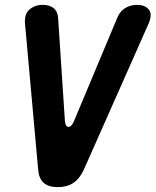

<svg xmlns="http://www.w3.org/2000/svg" viewBox="-20 -760 640 790"><path d="M83 -662Q79 -701 101 -720.5Q123 -740 156 -740Q183 -740 200 -727Q217 -714 219 -688L247 -263Q249 -238 262 -238Q275 -238 285 -263L463 -688Q474 -714 495.5 -727Q517 -740 544 -740Q577 -740 592.5 -720.5Q608 -701 591 -662L325 -62Q308 -25 282 -7.5Q256 10 218 10Q180 10 160 -7.5Q140 -25 137 -62Z"/></svg>

Font: Maple Mono ExtraBold
Style: Italic
Weight: 800
Italic angle: -10°
Monospace: yes
Designer: subframe7536
Version: Version 7.200